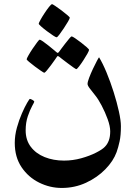

<svg xmlns="http://www.w3.org/2000/svg" viewBox="-20 -699 666 939"><path d="M571.3 -82Q571.3 -36.6 564.9 -7.6Q558.6 21.5 550.3 44.9Q534.2 88.9 495.1 128.9Q456.1 168.9 400.9 194.6Q345.7 220.2 281.7 220.2Q224.1 220.2 171.4 194.1Q118.7 168 85.4 118.7Q52.2 69.3 52.2 0Q52.2 -37.1 62.7 -75Q73.2 -112.8 87.2 -144.5Q101.1 -176.3 112.5 -195.8Q124 -215.3 126 -215.3Q129.9 -215.3 138.7 -210.4Q147.5 -205.6 147.5 -201.2Q147.5 -199.2 137 -180.2Q126.5 -161.1 116 -130.4Q105.5 -99.6 105.5 -61.5Q105.5 -14.2 130.6 19Q155.8 52.2 198.5 69.3Q241.2 86.4 293 86.4Q335.9 86.4 377.2 75Q418.5 63.5 449.7 47.6Q481 31.7 492.7 19Q505.4 6.3 512.2 -12.2Q519 -30.8 519 -56.6Q519 -81.5 506.6 -116Q494.1 -150.4 477.3 -182.4Q460.4 -214.4 446.8 -231Q431.6 -250.5 419.9 -265.4Q408.2 -280.3 408.2 -288.6Q408.2 -298.3 416 -318.8Q423.8 -339.4 434.3 -361.8Q444.8 -384.3 453.6 -400.6Q462.4 -417 464.4 -418.9Q482.4 -389.6 501.2 -344.2Q520 -298.8 535.9 -248.5Q551.8 -198.2 561.5 -153.8Q571.3 -109.4 571.3 -82ZM321.3 -612.3Q321.3 -608.4 312.7 -593.5Q304.2 -578.6 292.2 -560.8Q280.3 -543 270.3 -529.8Q260.3 -516.6 256.8 -516.6Q252.9 -516.6 239.3 -525.6Q225.6 -534.7 209.2 -546.9Q192.9 -559.1 181.2 -569.6Q169.4 -580.1 169.4 -583Q169.4 -586.4 177.7 -601.6Q186 -616.7 197.8 -634.5Q209.5 -652.3 220 -665.5Q230.5 -678.7 234.9 -678.7Q236.8 -678.7 250.2 -669.9Q263.7 -661.1 280 -648.7Q296.4 -636.2 308.8 -625.7Q321.3 -615.2 321.3 -612.3ZM415.5 -455.1Q415.5 -451.2 407.5 -436.5Q399.4 -421.9 387.9 -404.3Q376.5 -386.7 366.5 -373.8Q356.4 -360.8 353 -360.8Q351.1 -360.8 338.4 -369.6Q325.7 -378.4 310.3 -390.1Q294.9 -401.9 283 -410.9Q271 -419.9 270.5 -420.9Q265.6 -424.8 262.2 -424.8Q260.3 -424.8 256.8 -418.9Q256.3 -418 248.3 -406.5Q240.2 -395 229.5 -380.4Q218.8 -365.7 209.2 -354.5Q199.7 -343.3 196.3 -343.3Q193.8 -343.3 180.7 -352.3Q167.5 -361.3 151.1 -373.5Q134.8 -385.7 122.6 -396Q110.4 -406.2 110.4 -409.2Q110.4 -412.6 118.9 -427.7Q127.4 -442.9 139.4 -460.7Q151.4 -478.5 161.4 -491.7Q171.4 -504.9 173.3 -504.9Q178.2 -504.9 190.7 -496.1Q203.1 -487.3 217.8 -475.6Q232.4 -463.9 243.2 -454.8Q253.9 -445.8 254.4 -445.3Q259.8 -440.4 261.7 -440.4Q265.6 -440.4 270.5 -447.8Q271 -448.7 279.3 -460Q287.6 -471.2 298.6 -485.4Q309.6 -499.5 318.6 -510.3Q327.6 -521 330.1 -521Q334 -521 347.4 -512Q360.8 -502.9 376.7 -490.7Q392.6 -478.5 404.1 -468.3Q415.5 -458 415.5 -455.1Z"/></svg>

Font: Scheherazade New
Style: Bold
Weight: 700
Designer: SIL International
Foundry: SIL International
Version: Version 4.000